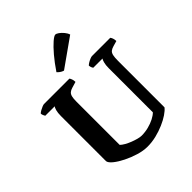

<svg xmlns="http://www.w3.org/2000/svg" viewBox="-261 -1146 1307 1307"><g transform="rotate(-45 392.5 -492.0)"><path d="M397.5 0Q357.5 0 312 -13.8Q266.5 -27.5 225.5 -48Q184.5 -68.5 157.2 -90.5Q130 -112.5 127.5 -130V-564.5Q127.5 -596 133.2 -616Q139 -636 145 -641.5H53.5Q51 -646.5 47 -654.2Q43 -662 42 -673Q47.5 -679.5 60 -686.5Q72.5 -693.5 85.2 -698.8Q98 -704 103.5 -704H348.5Q353 -698.5 357.5 -686.5Q362 -674.5 362 -659L318.5 -646Q301 -641 290.5 -632Q280 -623 275.8 -606.2Q271.5 -589.5 271.5 -560V-143Q282.5 -132 302 -121Q321.5 -110 344 -101.2Q366.5 -92.5 387.2 -87Q408 -81.5 421.5 -81.5Q456 -81.5 488.2 -89.8Q520.5 -98 546.8 -111.5Q573 -125 588 -140V-564Q588 -596 593.8 -616.2Q599.5 -636.5 604.5 -641.5H516Q512 -646 508.8 -654.2Q505.5 -662.5 504.5 -673Q510.5 -679.5 522.5 -686.8Q534.5 -694 547 -699Q559.5 -704 565.5 -704H741.5Q746.5 -698 750.8 -687Q755 -676 755.5 -659L717 -648Q697.5 -642.5 687 -633.8Q676.5 -625 672.2 -607Q668 -589 668 -554.5V-108Q655 -91 627 -72Q599 -53 561.5 -36.8Q524 -20.5 481.8 -10.2Q439.5 0 397.5 0ZM361 -768.5Q346.5 -772.5 334.5 -781.5Q322.5 -790.5 317 -797.5Q354.5 -853 390 -894.8Q425.5 -936.5 453 -960.2Q480.5 -984 492.5 -984Q502 -984 516.8 -973.5Q531.5 -963 545.2 -946.5Q559 -930 564.5 -912.5Z"/></g></svg>

Font: Texturina Medium
Style: Regular
Weight: 500
Designer: Guillermo Torres Carreño
Foundry: Omnibus-Type
Version: Version 1.003